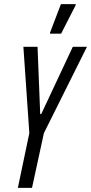

<svg xmlns="http://www.w3.org/2000/svg" viewBox="-20 -916 444 936"><path d="M67 0 123 -267 94 -688H163L176 -360H181L335 -688H404L194 -267L136 0ZM224 -752V-757L277 -896H349V-891L278 -752Z"/></svg>

Font: Saira UltraCondensed Medium
Style: Italic
Weight: 500
Width: 1
Italic angle: -12°
Designer: Hector Gatti with collaboration of the Omnibus-Type team
Foundry: Omnibus-Type
Version: Version 1.101